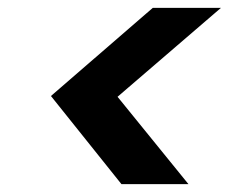

<svg xmlns="http://www.w3.org/2000/svg" viewBox="-20 -595 619 490"><path d="M544 -575 280 -348 461 -125H290L110 -350L370 -575Z"/></svg>

Font: DM Sans 17pt
Style: Bold Italic
Weight: 700
Italic angle: -10°
Version: Version 4.004;gftools[0.9.30]